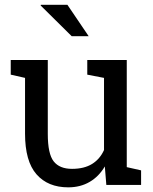

<svg xmlns="http://www.w3.org/2000/svg" viewBox="-20 -782 648 812"><path d="M268.6 10.3Q182.6 10.3 134.3 -44.9Q85.9 -100.1 85.9 -216.8V-452.6L25.4 -466.3V-528.3H85.9H182.1V-215.8Q182.1 -131.3 207 -99.6Q231.9 -67.9 284.7 -67.9Q335.9 -67.9 369.4 -88.6Q402.8 -109.4 419.9 -147.5V-452.6L349.1 -466.3V-528.3H419.9H516.1V-75.2L576.7 -61.5V0H429.7L423.3 -78.1Q398.4 -35.6 359.1 -12.7Q319.8 10.3 268.6 10.3ZM355 -628.9H350.6H283.2L151.9 -758.8L152.8 -761.7H265.1Z"/></svg>

Font: Roboto Slab LO
Style: Regular
Weight: 400
Designer: Google
Version: Version 2.000